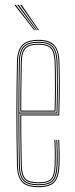

<svg xmlns="http://www.w3.org/2000/svg" viewBox="-20 -770 310 795"><path d="M140.2 5Q88.8 5 70 -17.4Q51.2 -39.8 50.2 -85Q49 -151 48.4 -205.6Q47.8 -260.2 47.9 -309.5Q48 -358.8 48.6 -408.4Q49.2 -458 50.2 -514Q51.2 -559.5 70.5 -582.2Q89.8 -605 140.2 -605Q184.2 -605 204.2 -584Q224.2 -563 226 -515.8Q226.8 -498.5 227.1 -475.2Q227.5 -452 227.6 -423.6Q227.8 -395.2 227.1 -362.1Q226.5 -329 225.2 -292H68Q68 -249.2 68.2 -216.1Q68.5 -183 69.1 -152Q69.8 -121 70.2 -85.2Q71 -45.8 85.4 -30.4Q99.8 -15 140.2 -15Q177 -15 190.8 -28.9Q204.5 -42.8 206.2 -85.8Q207 -103.2 206.9 -131Q206.8 -158.8 205.2 -191H209.2Q210.8 -160 210.9 -131.6Q211 -103.2 210.2 -85.8Q208.5 -40.8 193.2 -25.9Q178 -11 140.2 -11Q98 -11 82.5 -27.4Q67 -43.8 66.2 -85.2Q65.8 -117.8 65.1 -149.5Q64.5 -181.2 64.2 -216.9Q64 -252.5 64 -296H221.5Q222.8 -336 223.2 -369.4Q223.8 -402.8 223.8 -429.9Q223.8 -457 223.2 -478.4Q222.8 -499.8 222 -515.8Q220.2 -565.5 199.2 -583.2Q178.2 -601 140.2 -601Q91.5 -601 73.4 -579.5Q55.2 -558 54.2 -514Q53.2 -458.8 52.6 -407.4Q52 -356 52 -304.9Q52 -253.8 52.5 -199.8Q53 -145.8 54.2 -85Q55.2 -40 73.5 -19.5Q91.8 1 140.2 1Q183 1 201.5 -17.1Q220 -35.2 222.2 -85.2Q222.8 -96.5 222.9 -113.2Q223 -130 222.6 -150.1Q222.2 -170.2 221.2 -191H225.2Q226.5 -162.2 226.9 -133.9Q227.2 -105.5 226.2 -85Q224 -34.8 205 -14.9Q186 5 140.2 5ZM140.2 -3Q93.2 -3 76.2 -22.2Q59.2 -41.5 58.2 -85Q57.2 -144.8 56.6 -198.5Q56 -252.2 56 -303.4Q56 -354.5 56.6 -406.4Q57.2 -458.2 58.2 -514Q59.2 -557.8 76.8 -577.4Q94.2 -597 140.2 -597Q181.2 -597 198.9 -578.1Q216.5 -559.2 218.2 -512.8Q218.8 -499.8 219.2 -469.6Q219.8 -439.5 219.6 -396.1Q219.5 -352.8 217.5 -300H60Q60 -233.5 60.6 -184Q61.2 -134.5 62.2 -85.2Q63 -41.5 80.1 -24.2Q97.2 -7 140.2 -7Q180.5 -7 196.4 -23.2Q212.2 -39.5 214.2 -85.5Q215 -102.8 214.9 -130.9Q214.8 -159 213.2 -191H217.2Q218.5 -165.8 218.9 -136.2Q219.2 -106.8 218.2 -85.5Q216.2 -37.2 199.1 -20.1Q182 -3 140.2 -3ZM60 -304H213.8Q215.5 -350.5 215.8 -392.8Q216 -435 215.5 -466.6Q215 -498.2 214.2 -512.8Q212.5 -558.2 195.8 -575.6Q179 -593 140.2 -593Q96.5 -593 79.8 -574.6Q63 -556.2 62.2 -513.8Q61.2 -465.5 60.6 -417.1Q60 -368.8 60 -304ZM64 -308Q64 -350.5 64.2 -383.1Q64.5 -415.8 65.1 -446.4Q65.8 -477 66.2 -513.8Q67 -555 82.9 -572Q98.8 -589 140.2 -589Q175.2 -589 191.9 -573.5Q208.5 -558 210.2 -513Q210.8 -500 211.2 -470.9Q211.8 -441.8 211.6 -400.1Q211.5 -358.5 209.8 -308ZM68 -312H206Q207.5 -357.8 207.6 -398.5Q207.8 -439.2 207.2 -469.2Q206.8 -499.2 206.2 -513Q204.5 -555.5 189.4 -570.2Q174.2 -585 140.2 -585Q100 -585 85.5 -568.9Q71 -552.8 70.2 -513.8Q69.8 -478.5 69.1 -448.2Q68.5 -418 68.2 -385.9Q68 -353.8 68 -312ZM121.5 -645 39.5 -750H45.5L125.5 -645ZM129.5 -645 51.5 -750H57.5L133.5 -645ZM137.5 -645 63.5 -750H69.5L141.5 -645Z"/></svg>

Font: Big Shoulders Inline Display SC Thin
Style: Regular
Weight: 100
Designer: Patric King
Foundry: XO Type Co
Version: Version 2.002